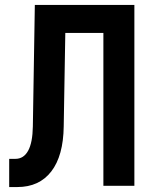

<svg xmlns="http://www.w3.org/2000/svg" viewBox="-20 -750 640 775"><path d="M17.1 5V-108.8H42.1Q75.6 -108.8 93.6 -141.6Q111.6 -174.4 112.6 -240L120.6 -730H522.4V0H397.3V-617H243.6L237.2 -240Q235.7 -121.2 187.1 -58.1Q138.4 5 50 5Z"/></svg>

Font: Pitagon Sans Mono
Style: Regular
Weight: 400
Monospace: yes
Designer: Travis Tran
Foundry: Pitagon
Version: Version 1.001;gftools[0.9.26]